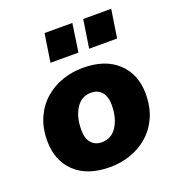

<svg xmlns="http://www.w3.org/2000/svg" viewBox="-134 -841 887 961"><g transform="rotate(-20 309.5 -360.5)"><path d="M291 11Q170 11 104 -52Q38 -115 38 -219Q38 -290 62.5 -343.5Q87 -397 128.5 -432.5Q170 -468 222 -485.5Q274 -503 329 -503Q449 -503 515.5 -440Q582 -377 582 -274Q582 -202 557.5 -148.5Q533 -95 491.5 -59.5Q450 -24 398 -6.5Q346 11 291 11ZM294 -120Q345 -120 374 -165Q403 -210 403 -279Q403 -324 382.5 -348Q362 -372 325 -372Q275 -372 246 -327.5Q217 -283 217 -213Q217 -168 237.5 -144Q258 -120 294 -120ZM393 -582 416 -732H565L542 -582ZM187 -582 210 -732H358L336 -582Z"/></g></svg>

Font: Nunito Sans Black
Style: Italic
Weight: 900
Italic angle: -9°
Designer: Vernon Adams
Foundry: Vernon Adams
Version: Version 3.006; ttfautohint (v1.8.3)